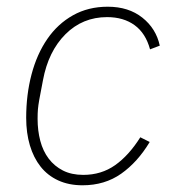

<svg xmlns="http://www.w3.org/2000/svg" viewBox="-20 -540 521 572"><path d="M226 12Q185 12 153.5 -2.5Q122 -17 101 -43.5Q80 -70 69 -107Q58 -144 58 -189Q58 -258 74 -318.5Q90 -379 121 -424Q152 -469 197.5 -494.5Q243 -520 301 -520Q363 -520 404 -487.5Q445 -455 456 -404L427 -393Q414 -441 381 -465Q348 -489 299 -489Q226 -489 175 -438Q124 -387 108 -301L97 -243Q94 -226 93 -214.5Q92 -203 92 -186Q92 -151 100 -120.5Q108 -90 125 -67.5Q142 -45 167.5 -32Q193 -19 228 -19Q282 -19 323 -48Q364 -77 398 -131L426 -117Q390 -57 341 -22.5Q292 12 226 12Z"/></svg>

Font: IBM Plex Sans ExtLt
Style: Italic
Weight: 200
Italic angle: -11°
Designer: Mike Abbink, Paul van der Laan, Pieter van Rosmalen
Foundry: Bold Monday
Version: Version 3.005